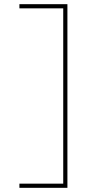

<svg xmlns="http://www.w3.org/2000/svg" viewBox="-20 -790 488 920"><path d="M303 110H73V90H283V-750H73V-770H303Z"/></svg>

Font: M PLUS 2 Thin
Style: Regular
Weight: 100
Designer: Coji Morishita
Foundry: UNDERFOREST DESIGN
Version: Version 1.001